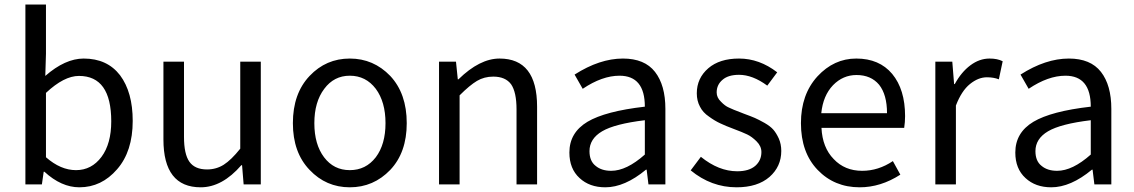

<svg xmlns="http://www.w3.org/2000/svg" viewBox="-20 -797 4903 830"><path d="M323.2 12.7Q245.1 12.7 171.9 -54.7H168.9L161.1 0H89.8V-777.3H178.7V-564.5L175.8 -468.8Q261.7 -543.9 341.8 -543.9Q443.4 -543.9 499 -471.7Q553.7 -398.4 553.7 -274.4Q553.7 -142.6 486.3 -65.4Q418.9 12.7 323.2 12.7ZM308.6 -61.5Q376 -61.5 418.9 -119.1Q460.9 -175.8 460.9 -272.5Q460.9 -468.8 321.3 -468.8Q256.8 -468.8 178.7 -395.5V-117.2Q242.2 -61.5 308.6 -61.5Z M847.7 12.7Q686.5 12.7 686.5 -194.3V-530.3H775.4V-205.1Q775.4 -130.9 798.8 -97.7Q822.3 -64.5 875 -64.5Q915 -64.5 947.3 -85Q979.5 -105.5 1018.6 -154.3V-530.3H1107.4V0H1033.2L1026.4 -83H1023.4Q940.4 12.7 847.7 12.7Z M1492.2 12.7Q1389.6 12.7 1318.4 -62.5Q1246.1 -137.7 1246.1 -264.6Q1246.1 -392.6 1318.4 -468.8Q1389.6 -543.9 1492.2 -543.9Q1594.7 -543.9 1667 -468.8Q1738.3 -392.6 1738.3 -264.6Q1738.3 -137.7 1667 -62.5Q1594.7 12.7 1492.2 12.7ZM1492.2 -61.5Q1561.5 -61.5 1604.5 -117.2Q1646.5 -172.9 1646.5 -264.6Q1646.5 -356.4 1604.5 -413.1Q1561.5 -469.7 1492.2 -469.7Q1423.8 -469.7 1381.8 -413.1Q1338.9 -356.4 1338.9 -264.6Q1338.9 -172.9 1380.9 -117.2Q1422.9 -61.5 1492.2 -61.5Z M1951.2 -530.3 1959 -454.1H1961.9Q2053.7 -543.9 2139.6 -543.9Q2301.8 -543.9 2301.8 -335.9V0H2212.9V-324.2Q2212.9 -398.4 2189.5 -432.6Q2165 -465.8 2112.3 -465.8Q2073.2 -465.8 2042 -447.3Q2010.7 -428.7 1966.8 -384.8V0H1877.9V-530.3Z M2596.7 12.7Q2528.3 12.7 2485.4 -27.3Q2441.4 -67.4 2441.4 -137.7Q2441.4 -223.6 2519.5 -270.5Q2596.7 -316.4 2767.6 -335.9Q2767.6 -469.7 2658.2 -469.7Q2583 -469.7 2499 -413.1L2463.9 -474.6Q2572.3 -543.9 2672.9 -543.9Q2766.6 -543.9 2811.5 -486.3Q2856.4 -428.7 2856.4 -326.2V0H2783.2L2775.4 -63.5H2772.5Q2680.7 12.7 2596.7 12.7ZM2622.1 -58.6Q2688.5 -58.6 2767.6 -128.9V-277.3Q2637.7 -261.7 2583 -229.5Q2528.3 -197.3 2528.3 -143.6Q2528.3 -100.6 2554.7 -80.1Q2580.1 -58.6 2622.1 -58.6Z M3164.1 12.7Q3054.7 12.7 2965.8 -60.5L3009.8 -119.1Q3086.9 -56.6 3167 -56.6Q3217.8 -56.6 3245.1 -80.1Q3271.5 -103.5 3271.5 -139.6Q3271.5 -165 3251 -185.5Q3230.5 -206.1 3210 -215.8Q3189.5 -225.6 3150.4 -240.2Q3116.2 -252.9 3093.8 -263.7Q3070.3 -274.4 3044.9 -293Q3018.6 -310.5 3005.9 -335.9Q2992.2 -361.3 2992.2 -393.6Q2992.2 -459 3042 -502Q3090.8 -543.9 3174.8 -543.9Q3262.7 -543.9 3339.8 -484.4L3296.9 -426.8Q3233.4 -473.6 3174.8 -473.6Q3127.9 -473.6 3103.5 -452.1Q3078.1 -430.7 3078.1 -397.5Q3078.1 -375 3096.7 -357.4Q3114.3 -338.9 3130.9 -332Q3146.5 -324.2 3185.5 -309.6Q3192.4 -306.6 3195.3 -305.7Q3227.5 -293.9 3243.2 -287.1Q3258.8 -280.3 3285.2 -265.6Q3310.5 -251 3323.2 -236.3Q3335.9 -221.7 3346.7 -198.2Q3357.4 -173.8 3357.4 -144.5Q3357.4 -77.1 3306.6 -32.2Q3254.9 12.7 3164.1 12.7Z M3696.3 12.7Q3586.9 12.7 3514.6 -62.5Q3442.4 -137.7 3442.4 -264.6Q3442.4 -388.7 3513.7 -466.8Q3585 -543.9 3681.6 -543.9Q3781.2 -543.9 3836.9 -477.5Q3892.6 -410.2 3892.6 -294.9Q3892.6 -269.5 3888.7 -244.1H3531.2Q3535.2 -159.2 3584 -109.4Q3631.8 -58.6 3707 -58.6Q3777.3 -58.6 3839.8 -100.6L3872.1 -42Q3787.1 12.7 3696.3 12.7ZM3814.5 -307.6Q3814.5 -387.7 3780.3 -430.7Q3745.1 -472.7 3682.6 -472.7Q3624 -472.7 3581.1 -428.7Q3538.1 -383.8 3530.3 -307.6Z M4096.7 -530.3 4104.5 -433.6H4107.4Q4135.7 -485.4 4174.8 -514.6Q4213.9 -543.9 4257.8 -543.9Q4292 -543.9 4314.5 -532.2L4297.9 -454.1Q4275.4 -462.9 4246.1 -462.9Q4209 -462.9 4172.9 -433.6Q4136.7 -404.3 4112.3 -340.8V0H4023.4V-530.3Z M4524.4 12.7Q4456.1 12.7 4413.1 -27.3Q4369.1 -67.4 4369.1 -137.7Q4369.1 -223.6 4447.3 -270.5Q4524.4 -316.4 4695.3 -335.9Q4695.3 -469.7 4585.9 -469.7Q4510.7 -469.7 4426.8 -413.1L4391.6 -474.6Q4500 -543.9 4600.6 -543.9Q4694.3 -543.9 4739.3 -486.3Q4784.2 -428.7 4784.2 -326.2V0H4710.9L4703.1 -63.5H4700.2Q4608.4 12.7 4524.4 12.7ZM4549.8 -58.6Q4616.2 -58.6 4695.3 -128.9V-277.3Q4565.4 -261.7 4510.7 -229.5Q4456.1 -197.3 4456.1 -143.6Q4456.1 -100.6 4482.4 -80.1Q4507.8 -58.6 4549.8 -58.6Z"/></svg>

Font: Noto Traditional Nushu
Style: Regular
Weight: 400
Designer: LIU Zhao
Foundry: Z&Z Studio
Version: Version 1.001; ttfautohint (v1.8.3) -l 8 -r 50 -G 200 -x 14 